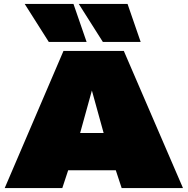

<svg xmlns="http://www.w3.org/2000/svg" viewBox="-20 -960 958 980"><path d="M4 0 304 -700H612L914 0H601L571 -91H328L298 0ZM389 -281H509L449 -498ZM505 -746 382 -940H631L698 -746ZM229 -746 106 -940H355L422 -746Z"/></svg>

Font: Georama Extended Black
Style: Regular
Weight: 900
Width: 7
Designer: Jean-Baptiste Levee
Foundry: Production Type
Version: Version 1.000